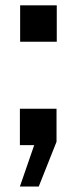

<svg xmlns="http://www.w3.org/2000/svg" viewBox="-20 -542 310 717"><path d="M55.2 -522.2H192V-386.2H55.2ZM54.3 0V-136H191.1V-12.6L124.7 154.6H54.3L107.7 0Z"/></svg>

Font: Puralecka Narrow
Style: Bold
Weight: 700
Designer: Hector Gatti, Marcela Romero, Pablo Cosgaya and Nicolas Silva
Version: Version 1.004;PS 001.004;hotconv 1.0.70;makeotf.lib2.5.58329